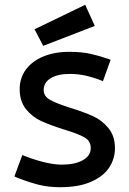

<svg xmlns="http://www.w3.org/2000/svg" viewBox="-20 -771 539 800"><path d="M40 0ZM409 -433 441 -522 430 -526Q395 -538 358 -546.5Q321 -555 268 -555Q206 -555 159 -535Q112 -515 87 -480Q62 -445 62 -400Q62 -349 88 -316.5Q114 -284 151 -267Q188 -250 245 -232Q305 -214 332 -198.5Q359 -183 358 -153Q358 -122 325 -103.5Q292 -85 238 -85Q179 -85 88 -119L73 -125L40 -36L53 -30Q105 -10 144 -0.5Q183 9 230 9Q310 9 361.5 -14.5Q413 -38 436 -74.5Q459 -111 459 -153Q459 -204 432 -237Q405 -270 367.5 -287Q330 -304 272 -322Q215 -340 188.5 -355Q162 -370 162 -396Q162 -427 191 -445Q220 -463 271 -463Q306 -463 338.5 -455.5Q371 -448 409 -433ZM375 -663 160 -580 124 -649 335 -751Z"/></svg>

Font: Cambay Devanagari
Style: Regular
Weight: 700
Designer: Pooja Saxena
Foundry: Pooja Saxena
Version: Version 1.095;PS 001.095;hotconv 1.0.70;makeotf.lib2.5.58329